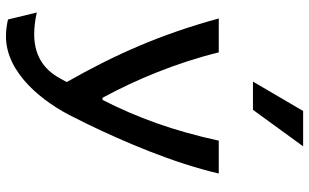

<svg xmlns="http://www.w3.org/2000/svg" viewBox="-221 -629 1062 660"><g transform="rotate(90 310.0 -299.0)"><path d="M160 -520H43.5C97.5 -322 167 -164.5 262 2.5L252 21C226.5 70 182.5 114.5 97.5 114.5C72 114.5 45 110.5 23 105.5L47 204.5C62 208 82.5 211.5 105 211.5C230.5 211.5 331.5 86 385.5 -26.5L406.5 -68.5C466.5 -192.5 539.5 -361.5 576.5 -520H463.5C429.5 -363.5 384.5 -240.5 323.5 -120.5H316C253.5 -236 196.5 -372.5 160 -520ZM260.5 -637.5 361.5 -810H483L357.5 -637.5Z"/></g></svg>

Font: Monaspace Argon Medium
Style: Regular
Weight: 500
Designer: Riley Cran & the Lettermatic Team
Foundry: Lettermatic
Version: Version 1.000 (Monaspace Argon)